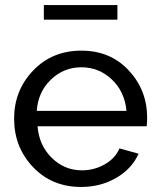

<svg xmlns="http://www.w3.org/2000/svg" viewBox="-20 -732 631 762"><path d="M154 -654V-712H446V-654ZM302 10Q186 10 111 -69Q36 -148 36 -261Q36 -373 111.5 -452Q187 -531 303 -531Q418 -531 491 -452.5Q564 -374 564 -265Q564 -243 562 -231H129Q135 -155 185.5 -105.5Q236 -56 305 -56Q354 -56 396 -80Q438 -104 454 -143L530 -122Q504 -63 442 -26.5Q380 10 302 10ZM126 -292H482Q475 -368 424 -416.5Q373 -465 303 -465Q233 -465 182 -416Q131 -367 126 -292Z"/></svg>

Font: Raleway-v4020 Medium
Style: Regular
Weight: 500
Designer: Matt McInerney, Pablo Impallari, Rodrigo Fuenzalida
Foundry: Matt McInerney, Pablo Impallari, Rodrigo Fuenzalida
Version: Version 4.020;PS 004.020;hotconv 1.0.88;makeotf.lib2.5.64775